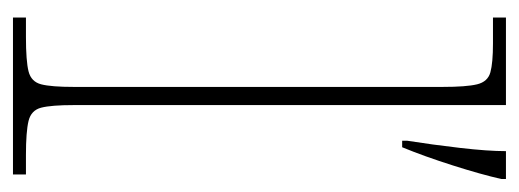

<svg xmlns="http://www.w3.org/2000/svg" viewBox="-272 -528 800 296"><g transform="rotate(90 128.0 -380.0)"><path d="M7 0V-20H37Q74 -20 90 -24Q106 -28 110 -43.5Q114 -59 114 -94V-662Q114 -699 110 -715.5Q106 -732 91.5 -736Q77 -740 47 -740H7V-760H142V-94Q142 -59 146 -43.5Q150 -28 166.5 -24Q183 -20 219 -20H249V0ZM197 -608Q203 -646 208 -689Q213 -732 213 -760H256V-753Q249 -722 235 -678Q221 -634 207 -600H197Z"/></g></svg>

Font: Noto Serif Telugu Thin
Style: Regular
Weight: 100
Designer: Jelle Bosma - Monotype Design Team
Foundry: Monotype Imaging Inc.
Version: Version 2.005; ttfautohint (v1.8.4.7-5d5b)